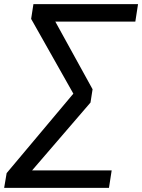

<svg xmlns="http://www.w3.org/2000/svg" viewBox="-38 -725 685 925"><path d="M-18 180 -6 109 329 -290 326 -255 112 -634 123 -705H627L614 -621H208L213 -649L408 -295L398 -231L89 128L92 96H500L487 180Z"/></svg>

Font: Nunito Sans 7pt Medium
Style: Italic
Weight: 500
Italic angle: -9°
Designer: Vernon Adams
Foundry: Vernon Adams
Version: Version 3.101;gftools[0.9.27]